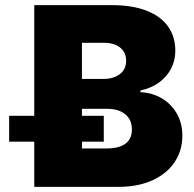

<svg xmlns="http://www.w3.org/2000/svg" viewBox="-20 -727 753 747"><path d="M113.3 -175.8H15.6V-276.4H113.3V-707H416Q495.1 -707 550.5 -685.3Q606 -663.6 634 -623.8Q662.1 -584 662.1 -529.3Q662.1 -490.7 645 -458.7Q627.9 -426.8 597.2 -405Q566.4 -383.3 526.4 -375V-368.2Q570.8 -366.7 608.2 -345.2Q645.5 -323.7 667.5 -285.9Q689.5 -248 689.5 -199.2Q689.5 -141.6 659.4 -96.4Q629.4 -51.3 573.2 -25.6Q517.1 0 441.4 0H113.3ZM493.2 -222.7Q493.2 -261.2 467.3 -282.5Q441.4 -303.7 396.5 -303.7H298.8V-276.4H383.8V-175.8H298.8V-149.4H393.6Q442.9 -149.4 468 -168Q493.2 -186.5 493.2 -222.7ZM470.7 -490.2Q470.7 -523.4 447.3 -542Q423.8 -560.5 384.8 -560.5H298.8V-419.9H381.8Q421.4 -419.9 446 -438.5Q470.7 -457 470.7 -490.2Z"/></svg>

Font: Pretendard Std Black
Style: Regular
Weight: 900
Designer: Base glyphs from Inter by Rasmus Andersson; Hangeul glyphs from Noto Sans CJK(Source Han Sans) by Jang Soo-young and Kan
Foundry: Kil Hyung-jin
Version: Version 1.309